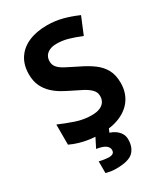

<svg xmlns="http://www.w3.org/2000/svg" viewBox="-231 -824 1014 1165"><g transform="rotate(-30 275.5 -242.0)"><path d="M511 -198Q511 -135 480 -88Q449 -41 390.5 -15.5Q332 10 248 10Q211 10 175.5 5Q140 0 107.5 -9.5Q75 -19 46 -33V-174Q97 -152 151.5 -133.5Q206 -115 260 -115Q297 -115 319.5 -125Q342 -135 352.5 -152Q363 -169 363 -191Q363 -218 344.5 -237Q326 -256 295 -272.5Q264 -289 224 -308Q199 -320 170 -336.5Q141 -353 114.5 -377.5Q88 -402 71 -437Q54 -472 54 -521Q54 -585 83.5 -630.5Q113 -676 167.5 -700Q222 -724 296 -724Q352 -724 402.5 -711Q453 -698 508 -674L459 -556Q410 -576 371 -587Q332 -598 291 -598Q263 -598 243 -589Q223 -580 212.5 -564Q202 -548 202 -526Q202 -501 217 -483.5Q232 -466 262 -450Q292 -434 337 -412Q392 -386 430.5 -358Q469 -330 490 -292Q511 -254 511 -198ZM379 122Q379 178 346.5 209Q314 240 228 240Q206 240 188.5 237Q171 234 157 230V148Q171 152 191.5 155Q212 158 227 158Q241 158 251.5 151.5Q262 145 262 128Q262 110 244 96Q226 82 181 75L219 0H313L300 30Q320 36 338 48.5Q356 61 367.5 79Q379 97 379 122Z"/></g></svg>

Font: Noto Sans Armenian
Style: Bold
Weight: 700
Version: Version 2.007